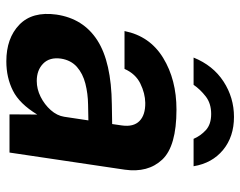

<svg xmlns="http://www.w3.org/2000/svg" viewBox="-96 -652 758 606"><g transform="rotate(90 283.0 -349.0)"><path d="M173.5 10Q100.5 10 58 -31Q15.5 -72 26 -148Q38.5 -233 107.2 -277.2Q176 -321.5 309.5 -323L371.5 -324L376 -355Q381 -391.5 362 -410.2Q343 -429 304.5 -428.5Q274.5 -428 243.8 -413Q213 -398 197.5 -363H78Q94 -443 162.8 -485Q231.5 -527 326 -527Q441.5 -527 483.8 -482Q526 -437 515.5 -363.5L461.5 0H341L341.5 -87.5Q307.5 -31.5 266.2 -10.8Q225 10 173.5 10ZM235.5 -86Q261 -86 285.5 -98.2Q310 -110.5 327.5 -130.2Q345 -150 348.5 -172.5L360 -249L310 -248Q275.5 -247.5 244 -239.5Q212.5 -231.5 191.2 -212.8Q170 -194 165 -162.5Q160 -126.5 180.8 -106.2Q201.5 -86 235.5 -86ZM349 -708.5Q288 -708.5 237.3 -675.5Q186.5 -642.5 161.7 -581H247.7Q262.1 -602 284.2 -619.2Q306.3 -636.5 339.8 -636.5Q372.3 -636.5 390.6 -619.8Q408.9 -603 418.2 -581H504.7Q495.1 -639.5 453.3 -674Q411.5 -708.5 349 -708.5Z"/></g></svg>

Font: Public Sans
Style: Bold Italic
Weight: 700
Italic angle: -8°
Designer: The Public Sans project authors (U.S. Web Design System). Libre Franklin designed by Pablo Impallari and Rodrigo Fuenzal
Version: Version 1.008; ttfautohint (v1.8.1) -l 8 -r 50 -G 200 -x 14 